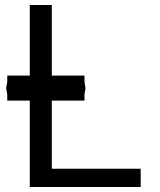

<svg xmlns="http://www.w3.org/2000/svg" viewBox="-20 -747 640 767"><path d="M99 -345H9V-369L4.5 -395L9 -420.5V-445H99V-727H187V-445H317.5V-420.5L321.5 -395L317.5 -369V-345H187V-73H542V0H99Z"/></svg>

Font: JuliaMono
Style: Regular
Weight: 400
Monospace: yes
Designer: cormullion
Foundry: corm
Version: Version 0.055; ttfautohint (v1.8.4)